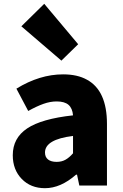

<svg xmlns="http://www.w3.org/2000/svg" viewBox="-20 -973 646 1007"><path d="M47 -159Q47 -249 122.5 -299.5Q198 -350 363 -368Q360 -405 339.5 -423Q319 -441 277 -441Q244 -441 208.5 -428.5Q173 -416 128 -391L66 -508Q188 -583 311 -583Q386 -583 436 -555Q541 -498 541 -323V0H396L384 -57H379Q298 14 216 14Q141 14 94 -34.5Q47 -83 47 -159ZM363 -169V-260Q216 -242 216 -173Q216 -149 232 -136.5Q248 -124 277 -124Q303 -124 323 -135Q343 -146 363 -169ZM92 -835 212 -953 390 -741 302 -655Z"/></svg>

Font: Merged Yaku Han JP Black
Style: Regular
Weight: 900
Designer: Ryoko NISHIZUKA 西塚涼子 (kana, bopomofo & ideographs); Paul D. Hunt (Latin, Greek & Cyrillic); Sandoll Communications 산돌커뮤니
Foundry: Adobe
Version: Version 2.004